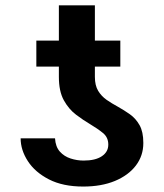

<svg xmlns="http://www.w3.org/2000/svg" viewBox="-20 -678 604 708"><path d="M286.6 9.9Q212 9.9 160.5 -16.5Q109 -43 82.6 -84Q56.1 -125 56.1 -168H182.9Q184.7 -137.1 200.6 -119.1Q216.6 -101.2 240.2 -93.6Q263.8 -85.9 288.4 -85.9Q331.7 -85.9 355.5 -101.9Q379.3 -117.9 379.3 -144.5V-145.2Q379.3 -171.5 359.7 -187.5Q340.2 -203.5 313.2 -219.5Q287.3 -234.7 260.5 -255Q233.7 -275.2 215.4 -308.2Q197.1 -341.3 197.1 -394.5V-432.5H114V-528.4H197.1V-658.4H329.9V-528.4H423.7V-432.5H329.9V-394.5Q329.9 -362.9 342 -343Q354 -323.2 373.2 -309.8Q392.4 -296.5 414.1 -284.8Q437.1 -272 459 -256.6Q480.8 -241.1 494.7 -216.4Q508.5 -191.8 508.5 -151.3V-150.2Q508.5 -104 481.2 -67.8Q453.8 -31.6 403.9 -10.8Q354 9.9 286.6 9.9Z"/></svg>

Font: Linik Sans SemiBold
Style: Regular
Weight: 600
Designer: Rasmus Andersson (font), Cristiano Sobral (main changes)
Foundry: rsms
Version: Version 3.018;June 1, 2022;FontCreator 14.0.0.2814 64-bit; t